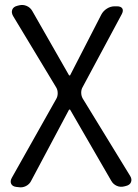

<svg xmlns="http://www.w3.org/2000/svg" viewBox="-20 -566 568 792"><path d="M109 179Q102 194 87 201.5Q72 209 56 206L47 205Q31 203 26 192Q21 181 29 167L212 -158Q218 -168 218 -181.5Q218 -195 212 -205L34 -500Q26 -514 30.5 -526Q35 -538 51 -542L59 -544Q75 -548 90 -541.5Q105 -535 113 -521L265 -255H269L398 -506Q406 -521 421 -530.5Q436 -540 453 -540H462Q479 -540 484.5 -531Q490 -522 482 -507L321 -207Q315 -197 315 -184Q315 -171 321 -160L517 160Q525 173 520.5 185Q516 197 500 201L492 203Q476 207 461.5 200.5Q447 194 439 180L269 -114H265Z"/></svg>

Font: Chiron GoRound TC N
Style: Regular
Weight: 350
Designer: Ryoko NISHIZUKA 西塚涼子 (kana, bopomofo & ideographs); Paul D. Hunt (Latin, Greek & Cyrillic); Sandoll Communications 산돌커뮤니
Foundry: Adobe
Version: Version 1.000;hotconv 1.1.1;makeotfexe 2.6.0